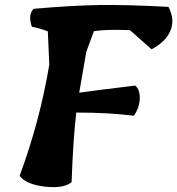

<svg xmlns="http://www.w3.org/2000/svg" viewBox="-20 -765 723 783"><path d="M363 -638 332 -554 303 -387Q358 -395 531 -416Q551 -401 550 -363.5Q549 -326 526 -293Q423 -306 291 -306Q278 -195 272 -22Q238 5 162 -4Q86 -13 60 -48Q142 -269 181 -501L175 -637Q142 -650 110 -656Q93 -705 117 -729Q274 -743 386.5 -744.5Q499 -746 667 -737Q694 -686 675 -640Q656 -594 598 -564L510 -642Q416 -646 363 -638Z"/></svg>

Font: Tillana
Style: Bold
Weight: 700
Designer: Lipi Raval (Devanagari, Latin), Jonny Pinhorn (Latin)
Foundry: Indian Type Foundry
Version: Version 2.002;PS 1.0;hotconv 1.0.79;makeotf.lib2.5.61930; tt